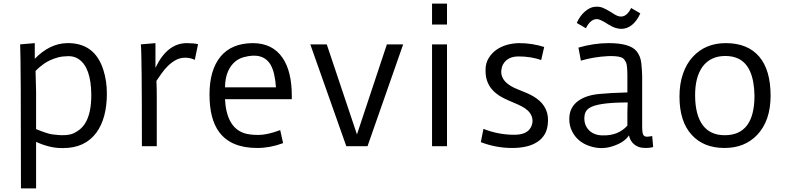

<svg xmlns="http://www.w3.org/2000/svg" viewBox="-20 -811 4374 1065"><path d="M321.3 10.3Q256.3 10.3 180.2 -23.9V233.9H96.2Q96.2 -474.6 91.8 -564.9L172.9 -571.8V-484.9Q254.9 -569.3 350.6 -571.8Q505.9 -575.2 553.7 -421.9Q572.8 -361.3 572.8 -292.7Q572.8 -224.1 558.3 -169.7Q543.9 -115.2 514.6 -75.2Q451.2 10.3 331.1 10.3Q326.2 10.3 321.3 10.3ZM177.2 -417 180.2 -302.7V-94.7Q241.7 -69.8 268.1 -65.9Q351.6 -53.7 390.1 -72.5Q428.7 -91.3 449.2 -122.1Q487.3 -179.2 486.3 -287.1Q484.9 -437.5 416 -483.4Q391.1 -500 358.4 -499.5Q325.7 -499 302.2 -492.7Q278.8 -486.3 259.5 -477.5Q240.2 -468.8 225.3 -458.3Q210.4 -447.8 200 -439Q189.5 -430.2 183.6 -423.8Q177.7 -417.5 177.2 -417Z M847.7 -362.3Q849.6 -325.2 849.6 -268.6V0H767.1Q767.1 -518.1 761.2 -564.9L842.3 -571.8V-434.6Q907.2 -571.8 1016.6 -571.8Q1054.2 -571.8 1078.6 -565.9L1060.5 -479Q1037.1 -490.7 1008.1 -491Q979 -491.2 955.1 -478Q931.2 -464.8 911.4 -445.3Q891.6 -425.8 876 -403.3Z M1550.3 -17.1Q1478.5 9.8 1406.7 9.8Q1260.3 9.8 1195.3 -79.1Q1142.1 -150.9 1142.1 -286.6Q1142.1 -422.4 1202.9 -496.6Q1263.7 -570.8 1381.8 -571.8Q1492.2 -571.8 1547.9 -489.3Q1598.6 -414.6 1598.6 -278.3V-260.7H1228Q1236.3 -105 1334.5 -72.3Q1364.7 -62.5 1413.8 -62.5Q1462.9 -62.5 1534.2 -89.4ZM1510.7 -326.7Q1504.9 -411.1 1480.5 -452.6Q1438 -522.5 1333 -494.1Q1274.9 -479 1246.1 -418Q1229 -381.8 1228 -326.7Z M1701.2 -564.9H1792.5L1960 -65.4L2126 -564.9H2216.3L2018.6 0H1900.9Z M2376.5 -791H2459.5V-674.8H2376.5ZM2376.5 -564.9H2459.5V0H2376.5Z M2981.9 -478Q2924.8 -498 2856.9 -498Q2794.4 -498 2770 -453.1Q2762.7 -439.9 2760.7 -420.2Q2758.8 -400.4 2766.4 -383.1Q2773.9 -365.7 2788.6 -352.5Q2811.5 -331.5 2848.6 -316.9Q2885.7 -302.2 2904.5 -293.9Q2923.3 -285.6 2940.4 -275.4Q2957.5 -265.1 2972.4 -252Q2987.3 -238.8 2998 -222.2Q3021 -187 3019.8 -141.6Q3018.6 -96.2 3002.7 -68.4Q2986.8 -40.5 2960 -23.4Q2909.7 9.8 2820.3 9.8Q2731.4 9.8 2647 -22.5L2661.6 -96.2Q2739.3 -65.4 2822.3 -63.5Q2901.4 -60.5 2924.3 -104.5Q2941.9 -137.7 2927.2 -170.9Q2913.6 -200.7 2872.6 -221.7Q2853 -231.9 2828.4 -241.9Q2803.7 -252 2775.6 -265.6Q2747.6 -279.3 2724.6 -299.3Q2673.3 -344.7 2673.3 -417V-424.3Q2673.3 -461.4 2691.4 -490Q2709.5 -518.6 2735.4 -536.1Q2785.2 -569.8 2858.4 -571.8Q2932.1 -571.8 2998.5 -550.3Z M3603 4.4Q3586.9 9.8 3563 9.8Q3539.1 9.8 3523.7 4.4Q3508.3 -1 3497.1 -10.7Q3475.1 -29.3 3468.8 -60.1Q3442.4 -19.5 3374 1.5Q3312.5 20.5 3250 -1Q3182.6 -23.4 3152.8 -83.5Q3137.7 -113.8 3137.7 -150.1Q3137.7 -186.5 3151.9 -211.7Q3166 -236.8 3189.5 -252.9Q3233.4 -283.7 3307.1 -290Q3366.2 -295.9 3460 -298.3V-386.2Q3460 -448.2 3452.9 -463.9Q3445.8 -479.5 3436 -487.3Q3419.4 -500 3368.7 -500L3350.1 -499.5Q3273.9 -495.6 3202.1 -474.6L3188.5 -546.9Q3273.9 -571.8 3356.4 -571.8Q3474.1 -571.8 3510.7 -527.3Q3532.7 -500.5 3537.1 -461.4Q3541.5 -422.4 3542 -389.2V-110.4Q3542 -68.8 3549.6 -60.8Q3557.1 -52.7 3567.1 -52.7Q3577.1 -52.7 3597.7 -56.2ZM3460 -178.7Q3460 -213.4 3461.9 -242.7Q3290.5 -242.7 3246.1 -210Q3221.2 -192.4 3221.2 -155.3Q3221.2 -112.8 3250 -85.9Q3277.8 -60.1 3322.8 -60.1Q3409.2 -57.6 3460 -114.3ZM3179.2 -683.6Q3196.3 -722.7 3223.9 -746.6Q3251.5 -770.5 3277.8 -773.2Q3304.2 -775.9 3322.8 -768.1Q3341.3 -760.3 3358.4 -750Q3358.4 -750 3391.6 -729.5Q3446.8 -696.8 3481 -766.6L3531.7 -736.8Q3514.6 -697.3 3486.8 -673.8Q3429.7 -626.5 3352.1 -676.8Q3308.6 -705.1 3291 -705.1Q3254.9 -705.1 3230 -654.3Z M3749 -275.4Q3749 -345.7 3768.3 -401.6Q3787.6 -457.5 3822.3 -495.1Q3892.1 -571.8 4005.9 -571.8Q4127.9 -571.8 4191.9 -496.1Q4254.4 -421.9 4254.4 -280.3Q4254.4 -140.6 4179.2 -62Q4110.4 9.8 3999 9.8Q3882.3 9.8 3816.4 -63.5Q3749 -137.2 3749 -275.4ZM4000 -61Q4165 -61 4165 -280.3Q4162.1 -444.3 4075.2 -485.8Q4044.4 -500.5 4003.2 -500.5Q3961.9 -500.5 3930.7 -485.6Q3899.4 -470.7 3877.9 -442.4Q3834.5 -383.3 3835.7 -277.8Q3836.9 -172.4 3878.2 -116.7Q3919.4 -61 4000 -61Z"/></svg>

Font: Duru Sans
Style: Regular
Weight: 400
Designer: Onur Yazõcõgil
Foundry: Onur Yazõcõgil
Version: Version 1.001